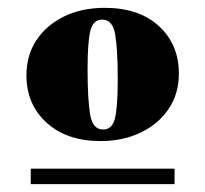

<svg xmlns="http://www.w3.org/2000/svg" viewBox="-20 -750 524 490"><path d="M236.5 -390Q150.5 -390 99 -436.8Q47.5 -483.5 47.5 -558Q47.5 -609 73.2 -647.8Q99 -686.5 144 -708.2Q189 -730 247 -730Q335 -730 385.8 -683.2Q436.5 -636.5 436.5 -562Q436.5 -511 410.5 -472.2Q384.5 -433.5 339.2 -411.8Q294 -390 236.5 -390ZM243 -419.5Q266.5 -419.5 273.5 -448.2Q280.5 -477 280.5 -547Q280.5 -623.5 274 -661.8Q267.5 -700 241 -700Q217.5 -700 210.5 -671.2Q203.5 -642.5 203.5 -573Q203.5 -496.5 210 -458Q216.5 -419.5 243 -419.5ZM58.5 -280V-319.5H425.5V-280Z"/></svg>

Font: Newsreader Display ExtraBold
Style: Regular
Weight: 800
Designer: Hugues Gentile
Foundry: Production Type
Version: Version 1.001